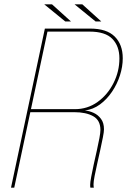

<svg xmlns="http://www.w3.org/2000/svg" viewBox="-20 -870 608 890"><path d="M31 0 188 -737.5H398Q474.5 -737.5 511.8 -700.5Q549 -663.5 549 -600Q549 -561 536 -520.5Q523 -480 499.2 -444.8Q475.5 -409.5 443.5 -386Q411.5 -362.5 373.5 -358Q394 -356 414.2 -346.8Q434.5 -337.5 448.2 -319Q462 -300.5 462 -270.5Q462 -259 457 -233.5Q452 -208 445 -176Q438 -144 430.8 -112Q423.5 -80 418.5 -54Q413.5 -28 413.5 -15.5Q413.5 -9.5 414 -5.5Q414.5 -1.5 415 0H399Q398 -3 398 -13.5Q398 -25 402.8 -50.5Q407.5 -76 414.5 -108Q421.5 -140 428.8 -172Q436 -204 440.8 -229.8Q445.5 -255.5 445.5 -267.5Q445.5 -312.5 412.2 -331.2Q379 -350 324 -350H113.5L122 -357L46 0ZM122 -357 116.5 -364H327Q386 -364 432.5 -397.5Q479 -431 506.2 -485Q533.5 -539 533.5 -599.5Q533.5 -656 500.8 -689.8Q468 -723.5 395 -723.5H193L201.5 -730.5ZM449.5 -770.5H423L325.5 -850H361.5ZM309 -770.5H282.5L185 -850H221Z"/></svg>

Font: Epilogue Thin
Style: Italic
Weight: 250
Italic angle: -12°
Designer: Tyler Finck
Foundry: Etcetera Type Co
Version: Version 2.112